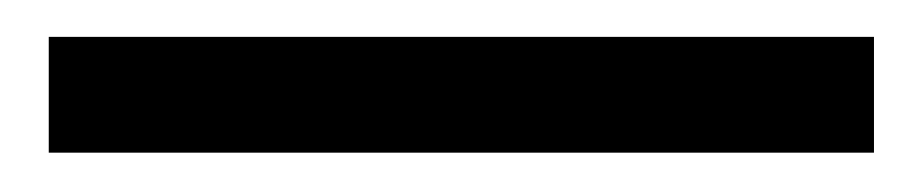

<svg xmlns="http://www.w3.org/2000/svg" viewBox="-20 -3 488 102"><path d="M5.9 16.6Q115.2 16.6 444.3 16.6Q444.3 32.2 444.3 78.1Q335 78.1 5.9 78.1Q5.9 62.5 5.9 16.6Z"/></svg>

Font: Gothic A1
Style: Regular
Weight: 400
Designer: HanYang I&C Co.,Ltd.
Version: Version 2.50